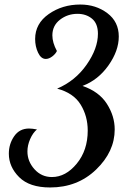

<svg xmlns="http://www.w3.org/2000/svg" viewBox="-20 -740 582 847"><path d="M19 -62Q19 -105 42.5 -139Q66 -173 108 -173Q122 -173 143 -169Q125 -154 113 -126.5Q101 -99 101 -72Q101 -28 132 6.5Q163 41 209 41Q270 41 318.5 -18Q367 -77 367 -164Q367 -228 335.5 -279Q304 -330 232 -349Q312 -383 362 -454.5Q412 -526 412 -591Q412 -636 386 -657.5Q360 -679 322 -679Q278 -679 244.5 -653Q211 -627 211 -584Q211 -552 231 -515Q225 -502 210.5 -491Q196 -480 182 -480Q161 -480 148 -507.5Q135 -535 135 -568Q135 -636 195 -678Q255 -720 334 -720Q403 -720 453.5 -682Q504 -644 504 -579Q504 -516 458.5 -451.5Q413 -387 344 -361Q417 -336 451.5 -282Q486 -228 486 -169Q486 -71 404 8Q322 87 201 87Q110 87 64.5 41.5Q19 -4 19 -62Z"/></svg>

Font: TypoPRO Dancing Script
Style: Bold
Weight: 700
Designer: Pablo Impallari
Foundry: Pablo Impallari. www.impallari.com Igino Marini. www.ikern.com
Version: Version 1.002